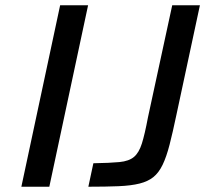

<svg xmlns="http://www.w3.org/2000/svg" viewBox="-20 -708 789 728"><path d="M61 0 208 -688H314L167 0ZM315 0 334 -89Q397 -90 433 -93.5Q469 -97 488 -113Q507 -129 518 -164Q529 -199 541 -263L633 -688H738L649 -273Q635 -206 623 -159.5Q611 -113 596.5 -83Q582 -53 561.5 -36.5Q541 -20 509 -12Q477 -4 429.5 -2Q382 0 315 0Z"/></svg>

Font: Saira Expanded Medium
Style: Italic
Weight: 500
Width: 7
Italic angle: -12°
Designer: Hector Gatti with collaboration of the Omnibus-Type team
Foundry: Omnibus-Type
Version: Version 1.101